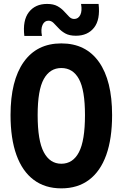

<svg xmlns="http://www.w3.org/2000/svg" viewBox="-20 -968 640 1002"><path d="M300 15Q215 15 155.8 -29.5Q96.5 -74 65.8 -159.2Q35 -244.5 35 -367.5Q35 -547.5 103.8 -644.5Q172.5 -741.5 300 -741.5Q428 -741.5 496.5 -644.5Q565 -547.5 565 -367.5Q565 -244.5 534.5 -159.2Q504 -74 444.8 -29.5Q385.5 15 300 15ZM300 -113.5Q360.5 -113.5 392 -173.8Q423.5 -234 423.5 -367.5Q423.5 -498 392 -555.5Q360.5 -613 300 -613Q240.5 -613 208.5 -555.5Q176.5 -498 176.5 -367.5Q176.5 -234 208.5 -173.8Q240.5 -113.5 300 -113.5ZM376 -781.5Q342.5 -781.5 321.2 -793.2Q300 -805 285.8 -820.8Q271.5 -836.5 259.5 -848.2Q247.5 -860 233 -860Q212 -860 202 -838Q192 -816 199 -780.5H107Q97.5 -862 130.8 -904.8Q164 -947.5 225.5 -947.5Q259 -947.5 280 -935.8Q301 -924 315 -908.2Q329 -892.5 340.8 -880.8Q352.5 -869 367 -869Q388.5 -869 399 -890Q409.5 -911 403 -947.5H494.5Q504 -865.5 470.8 -823.5Q437.5 -781.5 376 -781.5Z"/></svg>

Font: Spline Sans Mono SemiBold
Style: Regular
Weight: 600
Monospace: yes
Version: Version 1.004